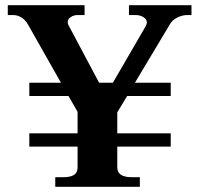

<svg xmlns="http://www.w3.org/2000/svg" viewBox="-20 -720 768 740"><path d="M718 -700V-662H702Q682 -662 662.5 -652Q643 -642 634 -625L500 -401H638V-350H470L432 -287V-206H638V-155H432V-75Q432 -37 488 -37H519V0H193V-37H223Q252 -37 265.5 -46Q279 -55 279 -75V-155H93V-206H279V-289L244 -350H93V-401H215L87 -627Q77 -644 62 -653Q47 -662 31 -662H10V-700H306V-662H279Q265 -662 253 -654.5Q241 -647 241 -635Q241 -629 244 -623L362 -401H415L541 -618Q546 -628 546 -633Q546 -646 532.5 -654Q519 -662 504 -662H477V-700Z"/></svg>

Font: Taviraj DemiBold
Style: Regular
Weight: 600
Designer: Katatrad Team
Foundry: CadsonDemak
Version: Version 1.030